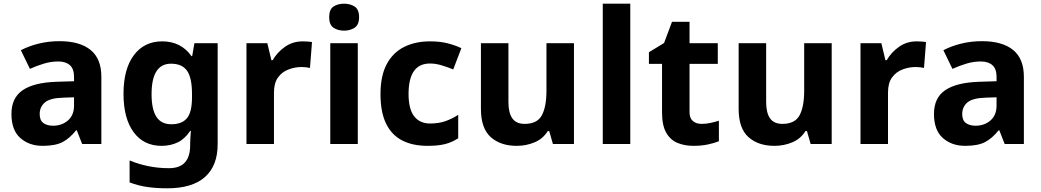

<svg xmlns="http://www.w3.org/2000/svg" viewBox="-20 -780 5641 1040"><path d="M302 -557Q412 -557 470.5 -509.5Q529 -462 529 -364V0H425L396 -74H392Q357 -30 318 -10Q279 10 211 10Q138 10 90 -32.5Q42 -75 42 -163Q42 -250 103 -291.5Q164 -333 286 -337L381 -340V-364Q381 -407 358.5 -427Q336 -447 296 -447Q256 -447 218 -435.5Q180 -424 142 -407L93 -508Q137 -531 190.5 -544Q244 -557 302 -557ZM323 -251Q251 -249 223 -225Q195 -201 195 -162Q195 -128 215 -113.5Q235 -99 267 -99Q315 -99 348 -127.5Q381 -156 381 -208V-253Z M859 -556Q909 -556 949 -536Q989 -516 1017 -476H1021L1033 -546H1159V1Q1159 118 1090 179Q1021 240 886 240Q828 240 778.5 233Q729 226 682 208V89Q783 131 895 131Q953 131 981.5 100Q1010 69 1010 7V-4Q1010 -21 1011.5 -39Q1013 -57 1014 -71H1010Q982 -28 943 -9Q904 10 855 10Q758 10 703.5 -64.5Q649 -139 649 -272Q649 -406 705 -481Q761 -556 859 -556ZM906 -435Q854 -435 827.5 -394Q801 -353 801 -270Q801 -188 827 -147.5Q853 -107 908 -107Q965 -107 992.5 -139.5Q1020 -172 1020 -253V-271Q1020 -359 993 -397Q966 -435 906 -435Z M1620 -556Q1631 -556 1646 -555Q1661 -554 1670 -552L1659 -412Q1652 -414 1638.5 -415.5Q1625 -417 1615 -417Q1577 -417 1542 -403.5Q1507 -390 1485.5 -360Q1464 -330 1464 -278V0H1315V-546H1428L1450 -454H1457Q1481 -496 1523 -526Q1565 -556 1620 -556Z M1918 -546V0H1769V-546ZM1844 -760Q1877 -760 1901 -744.5Q1925 -729 1925 -686.8Q1925 -646 1901 -630Q1877 -614 1844 -614Q1809.7 -614 1786.4 -630Q1763 -646 1763 -686.8Q1763 -729 1786.4 -744.5Q1809.7 -760 1844 -760Z M2296 10Q2215 10 2158 -19.5Q2101 -49 2071 -111Q2041 -173 2041 -270Q2041 -370 2075 -433Q2109 -496 2169.5 -526Q2230 -556 2309 -556Q2365 -556 2406.5 -545Q2448 -534 2479 -519L2435 -404Q2400 -418 2369.5 -427Q2339 -436 2309 -436Q2193 -436 2193 -271Q2193 -189 2223.5 -150Q2254 -111 2309 -111Q2356 -111 2392 -123.5Q2428 -136 2462 -158V-31Q2428 -9 2390.5 0.5Q2353 10 2296 10Z M3089 -546V0H2975L2955 -70H2947Q2921 -28 2875.5 -9Q2830 10 2779 10Q2691 10 2638 -37.5Q2585 -85 2585 -190V-546H2734V-227Q2734 -169 2755 -139Q2776 -109 2822 -109Q2890 -109 2915 -155.5Q2940 -202 2940 -289V-546Z M3394 0H3245V-760H3394Z M3780 -109Q3805 -109 3828 -114Q3851 -119 3874 -126V-15Q3850 -5 3814.5 2.5Q3779 10 3737 10Q3688 10 3649.5 -6Q3611 -22 3588.5 -61.5Q3566 -101 3566 -171V-434H3495V-497L3577 -547L3620 -662H3715V-546H3868V-434H3715V-171Q3715 -140 3733 -124.5Q3751 -109 3780 -109Z M4485 -546V0H4371L4351 -70H4343Q4317 -28 4271.5 -9Q4226 10 4175 10Q4087 10 4034 -37.5Q3981 -85 3981 -190V-546H4130V-227Q4130 -169 4151 -139Q4172 -109 4218 -109Q4286 -109 4311 -155.5Q4336 -202 4336 -289V-546Z M4946 -556Q4957 -556 4972 -555Q4987 -554 4996 -552L4985 -412Q4978 -414 4964.5 -415.5Q4951 -417 4941 -417Q4903 -417 4868 -403.5Q4833 -390 4811.5 -360Q4790 -330 4790 -278V0H4641V-546H4754L4776 -454H4783Q4807 -496 4849 -526Q4891 -556 4946 -556Z M5299 -557Q5409 -557 5467.5 -509.5Q5526 -462 5526 -364V0H5422L5393 -74H5389Q5354 -30 5315 -10Q5276 10 5208 10Q5135 10 5087 -32.5Q5039 -75 5039 -163Q5039 -250 5100 -291.5Q5161 -333 5283 -337L5378 -340V-364Q5378 -407 5355.5 -427Q5333 -447 5293 -447Q5253 -447 5215 -435.5Q5177 -424 5139 -407L5090 -508Q5134 -531 5187.5 -544Q5241 -557 5299 -557ZM5320 -251Q5248 -249 5220 -225Q5192 -201 5192 -162Q5192 -128 5212 -113.5Q5232 -99 5264 -99Q5312 -99 5345 -127.5Q5378 -156 5378 -208V-253Z"/></svg>

Font: Noto Sans Tangsa
Style: Regular
Weight: 400
Designer: David Williams
Foundry: Google LLC
Version: Version 1.504